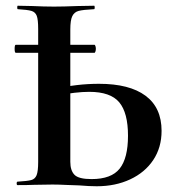

<svg xmlns="http://www.w3.org/2000/svg" viewBox="-20 -645 618 669"><path d="M31 -475Q31 -489 35 -489H309Q311 -489 312.5 -484.5Q314 -480 314 -475Q314 -470 312.5 -465.5Q311 -461 309 -461H35Q31 -461 31 -475ZM256 1Q243 1 214 -0.5Q185 -2 163 -2L99 -1Q78 0 41 0Q38 0 38 -6Q38 -12 41 -12Q75 -14 88.5 -17.5Q102 -21 107.5 -34.5Q113 -48 113 -81V-544Q113 -577 108 -590Q103 -603 89.5 -607Q76 -611 42 -613Q40 -613 40 -619Q40 -625 42 -625L92 -624Q134 -622 168 -622Q201 -622 251 -624L308 -625Q310 -625 310 -619Q310 -613 308 -613Q269 -611 254 -607Q239 -603 232 -589Q225 -575 225 -542V-81Q225 -51 239.5 -36Q254 -21 299 -21Q368 -21 397 -57.5Q426 -94 426 -172Q426 -252 395.5 -288.5Q365 -325 291 -325Q245 -325 178 -312L172 -335Q247 -353 325 -353Q431 -353 487 -311.5Q543 -270 543 -189Q543 -131 514 -87.5Q485 -44 433.5 -20Q382 4 317 4Q291 4 256 1Z"/></svg>

Font: Cormorant Unicase
Style: Bold
Weight: 700
Designer: Christian Thalmann (Catharsis Fonts)
Foundry: Catharsis Fonts
Version: Version 4.000